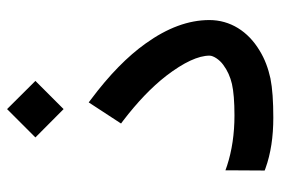

<svg xmlns="http://www.w3.org/2000/svg" viewBox="-140 -610 760 519"><g transform="rotate(-90 239.5 -351.0)"><path d="M38.1 -121.1V-107.4L37.6 -22V-15.1L43.9 -12.7C83.5 1.5 128.9 8.3 180.2 8.3C224.1 8.3 259.8 5.9 286.6 0.5C313.5 -5.4 338.9 -14.6 361.8 -28.8C414.1 -60.1 444.3 -108.4 444.3 -164.6C444.3 -220.7 423.3 -277.8 380.9 -336.9C346.2 -385.7 295.9 -435.1 230 -484.4L221.7 -490.7L164.6 -403.3L171.9 -397.9C222.2 -359.4 262.7 -320.8 293.5 -281.2C330.1 -233.4 348.1 -194.3 348.1 -164.1C348.1 -153.8 337.4 -137.2 323.2 -127C308.1 -115.7 290.5 -107.9 271.5 -103.5C252 -99.1 223.6 -96.7 186.5 -96.7C136.7 -96.7 91.3 -103.5 50.8 -116.7ZM127 -634.8 203.6 -558.6 279.8 -634.8 203.6 -711.4Z"/></g></svg>

Font: Samim Medium
Style: Regular
Weight: 500
Foundry: DejaVu fonts team - Redesigned by Saber Rastikerdar
Version: Version 4.0.5